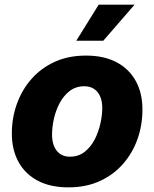

<svg xmlns="http://www.w3.org/2000/svg" viewBox="-20 -786 656 816"><path d="M270.5 10.3Q193.8 10.3 140.4 -18.1Q86.9 -46.4 58.6 -97.9Q30.3 -149.4 30.3 -218.8Q30.3 -284.7 51.8 -344.5Q73.2 -404.3 113.8 -450.4Q154.3 -496.6 212.6 -523.2Q271 -549.8 345.2 -549.8Q421.9 -549.8 475.3 -521.5Q528.8 -493.2 557.1 -441.7Q585.4 -390.1 585.4 -320.8Q585.4 -254.9 564.5 -195.3Q543.5 -135.7 502.9 -89.4Q462.4 -43 404.1 -16.4Q345.7 10.3 270.5 10.3ZM277.3 -120.1Q314 -120.1 340.1 -140.9Q366.2 -161.6 382.6 -193.6Q398.9 -225.6 406.7 -261.2Q414.6 -296.9 414.6 -326.7Q414.6 -356 405.5 -376.5Q396.5 -397 379.6 -408.2Q362.8 -419.4 338.4 -419.4Q301.8 -419.4 275.6 -398.9Q249.5 -378.4 232.9 -346.7Q216.3 -314.9 208.7 -279.5Q201.2 -244.1 201.2 -214.4Q201.2 -170.4 221.2 -145.3Q241.2 -120.1 277.3 -120.1ZM304.2 -612.8 399.4 -766.1H551.8L418.9 -612.8Z"/></svg>

Font: Inter 16pt ExtraBold
Style: Italic
Weight: 800
Italic angle: -9.3988°
Version: Version 4.001;git-66647c0bb